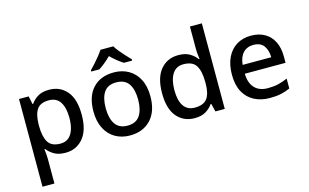

<svg xmlns="http://www.w3.org/2000/svg" viewBox="-113 -1087 2648 1647"><g transform="rotate(-15 1210.5 -263.0)"><path d="M352 -549Q449 -549 508.5 -479Q568 -409 568 -270Q568 -133 508 -61.5Q448 10 351 10Q289 10 250.5 -13Q212 -36 189 -66H182Q185 -48 187 -23.5Q189 1 189 20V240H83V-539H169L184 -467H189Q212 -501 250.5 -525Q289 -549 352 -549ZM327 -462Q252 -462 221.5 -419Q191 -376 189 -287V-271Q189 -178 219 -127.5Q249 -77 329 -77Q374 -77 402.5 -101.5Q431 -126 445 -170Q459 -214 459 -272Q459 -360 427 -411Q395 -462 327 -462Z M1178 -270Q1178 -137 1109 -63.5Q1040 10 923 10Q851 10 794 -22.5Q737 -55 704.5 -118Q672 -181 672 -270Q672 -404 740 -476.5Q808 -549 926 -549Q1000 -549 1056.5 -516.5Q1113 -484 1145.5 -422Q1178 -360 1178 -270ZM781 -270Q781 -180 815.5 -128.5Q850 -77 925 -77Q1000 -77 1034.5 -128.5Q1069 -180 1069 -270Q1069 -361 1034.5 -411Q1000 -461 924 -461Q849 -461 815 -411Q781 -361 781 -270ZM981 -766Q994 -744 1016.5 -716.5Q1039 -689 1063.5 -662.5Q1088 -636 1106 -618V-606H1033Q1007 -622 978.5 -645Q950 -668 923 -695Q896 -668 868.5 -645.5Q841 -623 815 -606H743V-618Q762 -637 785.5 -663Q809 -689 831 -716.5Q853 -744 867 -766Z M1497 10Q1400 10 1340.5 -60Q1281 -130 1281 -268Q1281 -407 1341 -478Q1401 -549 1499 -549Q1560 -549 1599 -526Q1638 -503 1662 -470H1668Q1666 -484 1663 -510.5Q1660 -537 1660 -558V-760H1766V0H1683L1665 -72H1660Q1637 -38 1598 -14Q1559 10 1497 10ZM1522 -77Q1600 -77 1632 -120.5Q1664 -164 1664 -251V-267Q1664 -362 1633.5 -412Q1603 -462 1521 -462Q1456 -462 1423 -409.5Q1390 -357 1390 -266Q1390 -175 1423 -126Q1456 -77 1522 -77Z M2144 -549Q2215 -549 2266 -519.5Q2317 -490 2344.5 -435Q2372 -380 2372 -305V-247H2010Q2012 -164 2053.5 -120Q2095 -76 2170 -76Q2222 -76 2262.5 -85.5Q2303 -95 2346 -114V-26Q2306 -8 2264.5 1Q2223 10 2166 10Q2088 10 2028 -21Q1968 -52 1934.5 -113.5Q1901 -175 1901 -265Q1901 -356 1931.5 -419Q1962 -482 2016.5 -515.5Q2071 -549 2144 -549ZM2144 -467Q2087 -467 2052.5 -430Q2018 -393 2012 -325H2266Q2265 -388 2236 -427.5Q2207 -467 2144 -467Z"/></g></svg>

Font: Noto Sans Tangsa Medium
Style: Regular
Weight: 500
Version: Version 1.504